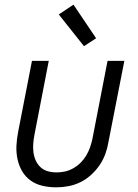

<svg xmlns="http://www.w3.org/2000/svg" viewBox="-20 -791 590 823"><path d="M221 12Q191 12 162.5 5.5Q134 -1 111.5 -17Q89 -33 75 -57Q61 -81 55 -109Q49 -137 50.5 -167Q52 -197 58 -227L117 -530H189L128 -215Q124 -195 122.5 -175.5Q121 -156 123.5 -137.5Q126 -119 133.5 -102.5Q141 -86 154 -74Q167 -62 185 -57Q203 -52 223 -52Q241 -52 259 -56Q277 -60 294.5 -70Q312 -80 326 -94Q340 -108 350 -125Q360 -142 366 -159.5Q372 -177 376 -195L441 -530H513L445 -183Q441 -158 432 -132.5Q423 -107 407.5 -84Q392 -61 370.5 -41.5Q349 -22 324.5 -10Q300 2 273.5 7Q247 12 221 12ZM340 -593 232 -729 295 -771 392 -627Z"/></svg>

Font: Lode Term
Style: Italic
Weight: 400
Italic angle: -11°
Monospace: yes
Designer: Belleve Invis
Foundry: Belleve Invis
Version: Version 29.2.0